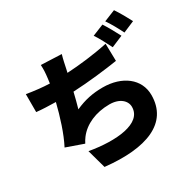

<svg xmlns="http://www.w3.org/2000/svg" viewBox="-197 -1090 1393 1373"><g transform="rotate(-30 500.0 -403.5)"><path d="M737 -698C619 -673 501 -660 397 -654L403 -680C411 -716 417 -751 429 -791L260 -798C262 -762 261 -736 255 -688C254 -677 252 -665 250 -651C191 -653 123 -661 63 -671V-523C108 -518 163 -516 221 -515C195 -409 157 -288 112 -202L254 -152C263 -169 270 -181 280 -194C335 -267 431 -309 543 -309C629 -309 675 -263 675 -213C675 -76 458 -57 247 -94L290 61C621 97 838 14 838 -217C838 -350 723 -438 562 -438C482 -438 411 -424 334 -389C345 -428 357 -472 367 -516C497 -522 644 -540 740 -555ZM692 -790C719 -751 748 -692 769 -651L864 -691C846 -726 811 -791 786 -828ZM815 -838C842 -800 874 -741 894 -700L988 -740C971 -774 935 -838 909 -876Z"/></g></svg>

Font: Noto Sans CJK JP Black
Style: Regular
Weight: 900
Designer: Ryoko NISHIZUKA (kana & ideographs); Paul D. Hunt (Latin, Greek & Cyrillic); Wenlong ZHANG (bopomofo); Sandoll Communica
Foundry: Adobe Systems Incorporated
Version: Version 1.004;PS 1.004;hotconv 1.0.82;makeotf.lib2.5.63406